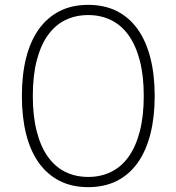

<svg xmlns="http://www.w3.org/2000/svg" viewBox="-20 -755 726 790"><path d="M343 15Q275.5 15 224.5 -11.2Q173.5 -37.5 139 -86.2Q104.5 -135 87.2 -204.5Q70 -274 70 -360Q70 -446.5 87.2 -515.8Q104.5 -585 139 -633.8Q173.5 -682.5 224.5 -708.8Q275.5 -735 343 -735Q410.5 -735 461.8 -708.8Q513 -682.5 547.2 -633.8Q581.5 -585 599 -515.8Q616.5 -446.5 616.5 -360Q616.5 -274 599 -204.5Q581.5 -135 547.2 -86.2Q513 -37.5 461.8 -11.2Q410.5 15 343 15ZM343 -27Q395 -27 437.2 -47.8Q479.5 -68.5 509.2 -110.2Q539 -152 555.2 -214.5Q571.5 -277 571.5 -360Q571.5 -443.5 555.2 -505.8Q539 -568 509.2 -609.8Q479.5 -651.5 437.2 -672.2Q395 -693 343 -693Q291 -693 249 -672.5Q207 -652 177.2 -610.5Q147.5 -569 131.2 -506.5Q115 -444 115 -360Q115 -277.5 131 -215Q147 -152.5 176.5 -110.8Q206 -69 248.2 -48Q290.5 -27 343 -27Z"/></svg>

Font: Vela Sans ExtLt
Style: Regular
Weight: 200
Designer: Principal design: Mikhail Sharanda - project Manrope.
Design modification: Ravid Balaliev
Foundry: Mikhail Sharanda
Version: Version 1.001